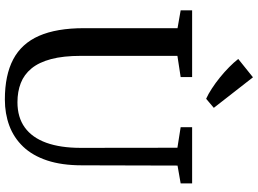

<svg xmlns="http://www.w3.org/2000/svg" viewBox="-152 -874 1035 770"><g transform="rotate(90 365.0 -489.5)"><path d="M379.5 8Q282 8 218.5 -25.5Q155 -59 124.2 -129.2Q93.5 -199.5 93.5 -309V-684.5L22 -697V-743H289.5V-697L204.5 -684V-297.5Q204.5 -226 217.5 -177.2Q230.5 -128.5 255 -98.8Q279.5 -69 313.8 -55.8Q348 -42.5 390.5 -42.5Q451 -42.5 491.8 -72Q532.5 -101.5 553 -158.2Q573.5 -215 573.5 -296.5L573 -684L490.5 -697V-743H716V-697L644.5 -684.5L643.5 -301.5Q643.5 -220 624 -161.5Q604.5 -103 568.8 -65.5Q533 -28 484.8 -10Q436.5 8 379.5 8ZM376 -799.5Q358 -807.5 335.8 -822Q313.5 -836.5 291.2 -854.5Q269 -872.5 249.8 -891.5Q230.5 -910.5 217 -928L290.5 -987L413 -830L377 -799.5Z"/></g></svg>

Font: Merriweather 36pt
Style: Regular
Weight: 400
Designer: Eben Sorkin
Foundry: Eben Sorkin
Version: Version 2.100